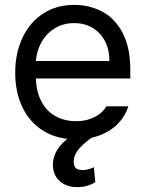

<svg xmlns="http://www.w3.org/2000/svg" viewBox="-20 -557 593 782"><path d="M42 -260.7Q42 -341.8 72.3 -404.8Q102.5 -467.8 156.7 -502.4Q210.9 -537.1 282.2 -537.1Q342.8 -537.1 394.5 -510.7Q446.3 -484.4 478.5 -424.8Q510.7 -365.2 510.7 -272.5V-237.3H100.6V-308.6H425.8Q425.8 -353.5 408.2 -388.2Q390.6 -422.9 357.9 -442.9Q325.2 -462.9 282.2 -462.9Q235.4 -462.9 200.2 -439.9Q165 -417 145.5 -378.4Q126 -339.8 126 -295.9V-248Q126 -189.5 146.5 -147.9Q167 -106.4 204.1 -85Q241.2 -63.5 290 -63.5Q320.3 -63.5 344.7 -71.8Q369.1 -80.1 386.2 -93.3Q403.3 -106.4 413.1 -124H502.9Q490.2 -84 460.9 -53.7Q431.6 -23.4 387.7 -6.3Q343.8 10.7 290 10.7Q214.8 10.7 158.7 -22.9Q102.5 -56.6 72.3 -118.2Q42 -179.7 42 -260.7ZM195.3 114.3Q195.3 87.9 208 62.5Q220.7 37.1 248.5 13.2Q276.4 -10.7 319.3 -30.3L359.4 -1Q322.3 25.4 301.3 49.8Q280.3 74.2 280.3 102.5Q280.3 119.1 288.6 127.4Q296.9 135.7 316.4 135.7Q325.2 135.7 333 133.8Q340.8 131.8 348.6 129.9Q355.5 127 362.3 124L368.2 184.6Q355.5 193.4 336.9 199.2Q318.4 205.1 294.9 205.1Q251 205.1 223.6 181.2Q196.3 157.2 195.3 114.3Z"/></svg>

Font: WEMIX Pretendard Variable
Style: Regular
Weight: 400
Designer: Base glyphs from Inter by Rasmus Andersson; Hangeul glyphs from Noto Sans CJK(Source Han Sans) by Jang Soo-young and Kan
Foundry: Kil Hyung-jin
Version: Version 1.000;Glyphs 3.2 (3208)